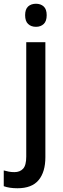

<svg xmlns="http://www.w3.org/2000/svg" viewBox="-64 -764 338 1024"><path d="M70 -683Q70 -715 86 -729.5Q102 -744 128 -744Q153 -744 169 -729.5Q185 -715 185 -683Q185 -651 169 -636Q153 -621 128 -621Q102 -621 86 -636Q70 -651 70 -683ZM29 240Q-14 240 -44 229V145Q-30 149 -16.5 151.5Q-3 154 13 154Q42 154 59 136Q76 118 76 71V-539H178V74Q178 153 142 196.5Q106 240 29 240Z"/></svg>

Font: Noto Sans Kannada SemiCondensed Medium
Style: Regular
Weight: 500
Width: 4
Designer: Jelle Bosma - Monotype Design Team
Foundry: Monotype Imaging Inc.
Version: Version 2.005; ttfautohint (v1.8.4.7-5d5b)